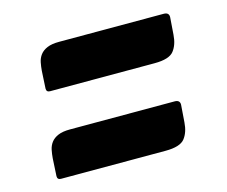

<svg xmlns="http://www.w3.org/2000/svg" viewBox="-66 -577 676 571"><g transform="rotate(-15 271.5 -291.5)"><path d="M93 -354Q82 -354 82 -365L85 -419Q86 -432 88.5 -444.5Q91 -457 98.5 -467Q106 -477 120 -483Q134 -489 157 -489H479Q495 -489 495 -475L491 -421Q489 -391 474.5 -372.5Q460 -354 415 -354ZM57 -94Q46 -94 46 -105L49 -159Q50 -172 52.5 -184.5Q55 -197 62.5 -207Q70 -217 84 -223Q98 -229 121 -229H443Q459 -229 459 -215L455 -161Q453 -131 438.5 -112.5Q424 -94 379 -94Z"/></g></svg>

Font: PoetsenOne
Style: Regular
Weight: 400
Designer: Rodrigo Fuenzalida, Pablo Impallari
Foundry: Pablo Impallari, Rodrigo Fuenzalida
Version: Version 1.000; ttfautohint (v0.8) -G 200 -r 50